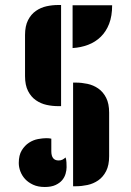

<svg xmlns="http://www.w3.org/2000/svg" viewBox="-20 -746 524 767"><path d="M224 -322H212Q189 -322 166 -327Q143 -332 123.5 -345.5Q104 -359 92 -382.5Q80 -406 80 -442V-606Q80 -642 92 -665.5Q104 -689 123.5 -702.5Q143 -716 166 -721Q189 -726 212 -726H224ZM272 -416H284Q306 -416 329.5 -411Q353 -406 372.5 -392.5Q392 -379 404 -355.5Q416 -332 416 -296V-122Q416 -86 404 -62.5Q392 -39 372.5 -25.5Q353 -12 329.5 -7Q306 -2 284 -2H272ZM55 -95Q55 -126 67 -145.5Q79 -165 96 -176Q113 -187 132 -190.5Q151 -194 165 -194Q177 -194 185 -192V-142Q185 -105 214 -105Q223 -105 229 -108Q235 -111 242 -117Q245 -109 245.5 -97Q246 -85 246 -78Q246 -66 242 -52Q238 -38 228.5 -26.5Q219 -15 202 -7Q185 1 159 1Q132 1 112.5 -8Q93 -17 80.5 -30.5Q68 -44 61.5 -61Q55 -78 55 -95ZM428 -725Q428 -682 416 -651Q404 -620 382.5 -599Q361 -578 332 -567Q303 -556 270 -554V-725Z"/></svg>

Font: Kenia
Style: Regular
Weight: 400
Designer: Julia Petretta
Foundry: Julia Petretta
Version: Version 1.001